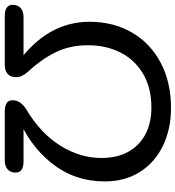

<svg xmlns="http://www.w3.org/2000/svg" viewBox="14 -770 754 825"><g transform="rotate(90 391.5 -357.0)"><path d="M-0.8 -34.2Q-0.8 -56.1 13.3 -68.3Q27.3 -80.6 51.4 -80.6H252L250.6 -53.3Q158.7 -120.4 115.4 -197.5Q72.1 -274.5 72.1 -364.2Q72.1 -466.4 117.9 -545.9Q163.7 -625.4 247.8 -669.8Q331.8 -714.3 442.5 -714.3Q533.8 -714.3 605.5 -679.3Q677.3 -644.4 717.7 -580.1Q758.1 -515.8 758.1 -430.1Q758.1 -300.5 680.6 -202.6Q603.2 -104.7 474.8 -53.3L475.8 -80.6H672.4Q696.2 -80.6 708.1 -71.9Q720.1 -63.2 720.1 -46.4Q720.1 -24.5 706.1 -12.3Q692 0 667.9 0H456.4Q437.3 0 423.3 -6.9Q409.3 -13.8 409.3 -34.7Q409.3 -52.1 419.9 -66.6Q430.5 -81.2 448.1 -92.2Q550.5 -152.9 603.9 -237.9Q657.3 -323 657.3 -415.7Q657.3 -482.6 630.6 -530.8Q603.8 -579 555.2 -604.5Q506.6 -630 440.8 -630Q356.8 -630 296.3 -594.7Q235.8 -559.3 204.4 -497.5Q172.9 -435.6 172.9 -357.4Q172.9 -278.9 203.9 -216.8Q235 -154.7 287.4 -98.7Q299.4 -84.9 304.7 -73.5Q310.1 -62.1 310.1 -49.7Q310.1 -23.9 295.7 -12Q281.3 0 257.1 0H46.9Q23.1 0 11.2 -8.7Q-0.8 -17.4 -0.8 -34.2Z"/></g></svg>

Font: SN Pro Thin
Style: Italic
Weight: 200
Italic angle: -9°
Designer: Tobias Whetton
Foundry: Supernotes
Version: Version 1.003;Glyphs 3.3 (3324)